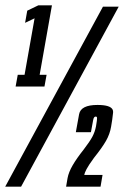

<svg xmlns="http://www.w3.org/2000/svg" viewBox="-32 -699 465 719"><path d="M26.5 -375 34.5 -419H60L97.5 -630.5L62 -613.5L70 -659L111.5 -679H162.5L116.5 -419H142.5L134.5 -375ZM-12.5 0 353.5 -674H412.5L47 0ZM215.5 0 221 -32Q225 -54 240.2 -80.2Q255.5 -106.5 281 -138.5Q304 -168.5 313.8 -186.8Q323.5 -205 327.5 -226Q332 -252 331.5 -257.2Q331 -262.5 326.5 -262.5Q319 -262.5 316.8 -249Q314.5 -235.5 308.5 -204H252Q258 -236.5 264.2 -271.2Q270.5 -306 333 -306Q382 -306 390 -288Q392 -283.5 391.5 -277.5Q388.5 -249 384 -224.5Q379.5 -197 364.8 -171.2Q350 -145.5 320 -108Q299.5 -80 292 -65.5Q284.5 -51 283.5 -44H352L344.5 0Z"/></svg>

Font: Anybody UltraCondensed SemiBold
Style: Italic
Weight: 600
Width: 1
Italic angle: -10°
Designer: Tyler Finck
Foundry: Etcetera Type Company
Version: Version 1.010; ttfautohint (v1.8.3) -l 8 -r 50 -G 200 -x 14 